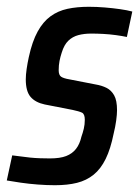

<svg xmlns="http://www.w3.org/2000/svg" viewBox="-29 -538 410 566"><path d="M133 8Q109 8 82.5 6Q56 4 32 0.5Q8 -3 -9 -6L7 -80Q17 -79 31 -77Q45 -75 59.5 -73.5Q74 -72 89.5 -71.5Q105 -71 118 -71Q148 -71 166 -78Q184 -85 195 -99Q206 -113 211 -135Q215 -146 218 -158.5Q221 -171 221 -185Q221 -202 212.5 -206Q204 -210 185 -214L103 -230Q75 -236 61 -252.5Q47 -269 47 -304Q47 -317 49.5 -334.5Q52 -352 56 -370Q66 -416 82 -445Q98 -474 120 -490Q142 -506 170 -512Q198 -518 233 -518Q256 -518 280 -516Q304 -514 325 -511Q346 -508 361 -504L345 -429Q331 -432 312.5 -434.5Q294 -437 275.5 -438Q257 -439 240 -439Q219 -439 202 -434.5Q185 -430 172.5 -418Q160 -406 153 -383Q149 -371 146.5 -358.5Q144 -346 144 -331Q144 -317 151 -312Q158 -307 176 -304L253 -289Q271 -286 285 -279Q299 -272 307.5 -257Q316 -242 316 -213Q316 -201 313.5 -182.5Q311 -164 306 -144Q297 -99 282.5 -69.5Q268 -40 247 -23Q226 -6 198 1Q170 8 133 8Z"/></svg>

Font: Saira Condensed Medium
Style: Italic
Weight: 500
Width: 3
Italic angle: -12°
Designer: Hector Gatti with collaboration of the Omnibus-Type team
Foundry: Omnibus-Type
Version: Version 1.101